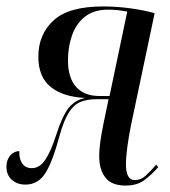

<svg xmlns="http://www.w3.org/2000/svg" viewBox="-40 -566 528 596"><path d="M350 10Q306 10 287 -15Q268 -40 268 -80Q268 -104 272 -130.5Q276 -157 282 -186L297 -258H259Q230 -258 209.5 -249.5Q189 -241 173.5 -216.5Q158 -192 145 -145Q123 -63 100.5 -28Q78 7 39 7Q13 7 -3.5 -8Q-20 -23 -20 -48Q-20 -70 -8 -83.5Q4 -97 20 -97Q19 -73 29 -58.5Q39 -44 59 -44Q83 -44 100.5 -70Q118 -96 134 -146Q154 -208 174 -232Q194 -256 225 -262Q156 -265 117.5 -296Q79 -327 79 -390Q79 -459 126 -502.5Q173 -546 280 -546Q323 -546 366 -540Q409 -534 440 -525L367 -179Q360 -145 355.5 -112Q351 -79 351 -56Q351 -7 378 -7Q397 -7 411.5 -20Q426 -33 445 -55L451 -47Q432 -25 409 -7.5Q386 10 350 10ZM268 -268H300L355 -530Q339 -533 325.5 -534.5Q312 -536 296 -536Q251 -536 223.5 -514Q196 -492 183.5 -456Q171 -420 171 -379Q171 -324 196.5 -296Q222 -268 268 -268Z"/></svg>

Font: Noto Serif Display ExtraCondensed
Style: Italic
Weight: 400
Width: 2
Italic angle: -12°
Designer: Monotype Design Team
Foundry: Monotype Imaging Inc.
Version: Version 2.009